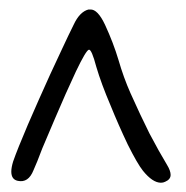

<svg xmlns="http://www.w3.org/2000/svg" viewBox="-20 -901 394 406"><path d="M333 -552.7Q340.8 -540 340.8 -531.2Q340.8 -521.5 329.1 -516.6Q325.2 -514.6 320.3 -514.6Q302.7 -514.6 282.2 -540Q270.5 -554.7 250 -595.7Q230.5 -636.7 213.9 -677.7Q194.3 -723.6 183.6 -759.8Q173.8 -796.9 168 -795.9Q162.1 -794.9 140.6 -750Q119.1 -704.1 96.7 -651.4Q82 -617.2 69.3 -586.9Q57.6 -555.7 50.8 -541Q40 -513.7 17.6 -518.6Q3.9 -521.5 3.9 -538.1Q3.9 -546.9 7.8 -559.6Q16.6 -585 39.1 -637.7Q61.5 -689.5 85.9 -743.2Q99.6 -772.5 112.3 -799.8Q125 -827.1 135.7 -848.6Q148.4 -876 167 -880.9Q168.9 -880.9 170.9 -880.9Q186.5 -881.8 202.1 -848.6Q219.7 -810.5 230.5 -774.4Q241.2 -737.3 255.9 -704.1Q276.4 -658.2 295.9 -619.1Q316.4 -580.1 333 -552.7Z"/></svg>

Font: Mrs Husband
Style: Regular
Weight: 400
Version: Version 1.0